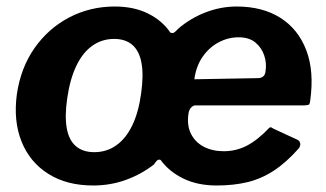

<svg xmlns="http://www.w3.org/2000/svg" viewBox="-20 -560 1003 590"><path d="M266.3 10Q185.1 10 128.4 -25.8Q71.6 -61.6 46.2 -125Q20.8 -188.4 31.8 -270.4Q43.8 -352 86.3 -412.6Q128.9 -473.1 193 -506.6Q257.2 -540 332.7 -540Q391.3 -540 434.7 -518.5Q478.1 -497.1 503.5 -459.9Q510.8 -456.7 516.1 -460.7Q521.3 -464.7 527.5 -471.7Q565.2 -504.1 611.8 -522Q658.4 -540 707.3 -540Q786.3 -540 841.3 -505.4Q896.3 -470.7 921.1 -405.9Q945.9 -341.2 933.2 -250.5Q932.2 -242.3 930.4 -239.6Q928.5 -236.9 916.4 -236.2H580.7Q573.7 -236.2 567.2 -229.4Q560.8 -222.6 559.1 -210.5Q553.9 -174.4 567 -148.6Q580 -122.8 606.4 -109Q632.8 -95.3 667.5 -95.3Q705.7 -95.3 738.8 -112.5Q771.9 -129.7 808.1 -167.9Q812.8 -169.8 815.6 -167.5Q818.5 -165.2 826.2 -161.8L892.8 -131.1Q899.1 -128.7 901.9 -121.7Q904.6 -114.8 899.1 -105.1Q859.7 -60.6 821.3 -35.5Q782.8 -10.4 740.2 -0.2Q697.6 10 645.6 10Q587.5 10 543.7 -11.2Q499.8 -32.5 473.4 -68.6Q467.2 -70.9 462.5 -66.7Q457.8 -62.4 453.7 -55.1Q414.7 -24.6 367.1 -7.3Q319.5 10 266.3 10ZM269.6 -92.4Q307.8 -92.4 337.3 -113.4Q366.9 -134.3 386.4 -174.6Q405.9 -215 413.8 -273.8Q421.6 -329.6 414.8 -366.6Q408 -403.5 386.8 -422Q365.5 -440.4 330.7 -440.4Q293.2 -440.4 263.5 -419.3Q233.9 -398.2 214.4 -357.4Q194.9 -316.6 186.4 -257Q178.5 -202 185.3 -165.2Q192.1 -128.3 213.7 -110.4Q235.2 -92.4 269.6 -92.4ZM713 -445.4Q680.9 -445.4 651.5 -429.7Q622.1 -413.9 602.3 -385Q582.4 -356 577.2 -316.4L772.5 -319.9Q782.8 -319.9 788.9 -325.2Q795.1 -330.5 796.1 -342.3Q799.8 -366 791.9 -389.7Q784 -413.4 764.8 -429.4Q745.5 -445.4 713 -445.4Z"/></svg>

Font: Libre Franklin Thin
Style: Italic
Weight: 100
Italic angle: -8°
Designer: Pablo Impallari, Rodrigo Fuenzalida, Nhung Nguyen
Foundry: Impallari Type
Version: Version 3.000